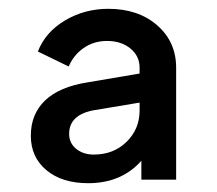

<svg xmlns="http://www.w3.org/2000/svg" viewBox="-20 -775 492 436"><path d="M50 -467Q50 -516 82.5 -547Q115 -578 179 -588L297 -608V-621Q297 -648 276 -665Q255 -682 223 -682Q193 -682 170 -666Q147 -650 136 -624L66 -658Q83 -702 127.5 -728.5Q172 -755 226 -755Q294 -755 337 -717.5Q380 -680 380 -621V-367H301V-410Q256 -359 180 -359Q121 -359 85.5 -388.5Q50 -418 50 -467ZM193 -424Q238 -424 267.5 -453Q297 -482 297 -524V-542L195 -525Q137 -515 137 -471Q137 -450 153 -437Q169 -424 193 -424Z"/></svg>

Font: Evergrow Sans 
Style: Medium
Weight: 500
Foundry: 10Web
Version: Version 1.000